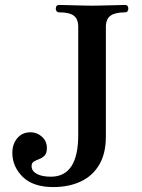

<svg xmlns="http://www.w3.org/2000/svg" viewBox="-20 -747 576 778"><path d="M196 11Q114 11 72 -30.5Q30 -72 30 -128Q30 -163 50 -187Q70 -211 104 -211Q130 -211 150 -193Q170 -175 170 -147Q170 -126 160.5 -116.5Q151 -107 139 -102.5Q127 -98 117.5 -92.5Q108 -87 108 -74Q108 -54 129 -42.5Q150 -31 186 -31Q297 -31 297 -200V-638Q297 -670 279 -683.5Q261 -697 220 -697Q213 -697 209.5 -701.5Q206 -706 206 -711Q206 -727 220 -727Q224 -727 240.5 -726.5Q257 -726 278.5 -725.5Q300 -725 320.5 -724.5Q341 -724 353 -724Q365 -724 385.5 -724.5Q406 -725 428 -725.5Q450 -726 466.5 -726.5Q483 -727 487 -727Q500 -727 500 -711Q500 -707 497 -702Q494 -697 487 -697Q447 -697 428 -683.5Q409 -670 409 -638V-194Q409 -124 381.5 -78.5Q354 -33 306 -11Q258 11 196 11Z"/></svg>

Font: Zen Old Mincho
Style: Bold
Weight: 700
Designer: Yoshimichi Ohira
Foundry: Positype
Version: Version 1.500